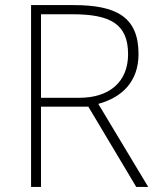

<svg xmlns="http://www.w3.org/2000/svg" viewBox="-20 -734 626 754"><path d="M269 -714H102V0H141V-315H327L515 0H562L366 -326C461 -352 524 -415 524 -522C524 -668 436 -714 269 -714ZM264 -678C412 -678 483 -641 483 -521C483 -411 408 -350 292 -350H141V-678Z"/></svg>

Font: Noto Sans Gurmukhi UI ExtraLight
Style: Regular
Weight: 200
Designer: Jelle Bosma - Monotype Design Team
Foundry: Monotype Imaging Inc.
Version: Version 2.004